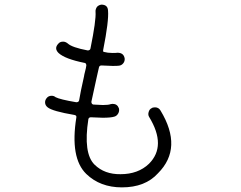

<svg xmlns="http://www.w3.org/2000/svg" viewBox="-20 -785 1040 830"><path d="M507 25Q413 25 353 -33Q282 -102 310 -277Q312 -286 302 -288Q207 -304 186 -321Q176 -329 175 -340Q174 -351 181 -360Q189 -371 203 -371Q212 -371 219 -366L220 -365Q239 -355 310 -343Q320 -343 322 -351Q328 -388 343 -454Q344 -462 348 -477Q352 -492 353 -501Q354 -503 352 -508Q350 -513 346 -513Q261 -530 233 -556Q213 -576 232 -596Q239 -605 253 -605Q263 -605 273 -597Q291 -580 359 -567Q369 -567 371 -575Q396 -698 393 -734Q392 -744 399 -755Q406 -763 418 -765Q446 -765 447 -739Q451 -695 426 -569Q425 -565 427 -561Q446 -556 466 -556Q482 -556 488 -557Q515 -557 519 -532Q520 -520 512.5 -511Q505 -502 494 -501Q487 -500 467 -500Q454 -500 419 -502Q410 -502 408 -494.5Q406 -487 402.5 -470.5Q399 -454 397 -446Q379 -364 375 -345Q375 -339 378 -336Q381 -333 384 -333Q414 -331 425 -331Q449 -331 459 -335Q462 -336 467 -336Q487 -336 494 -317Q497 -305 491 -294.5Q485 -284 475 -281Q460 -276 424 -276Q409 -276 373 -278Q364 -278 362 -270Q339 -122 389 -73Q432 -31 501 -32Q577 -32 624 -77Q701 -154 625 -279Q619 -288 622.5 -300.5Q626 -313 635 -317Q640 -321 650 -321Q666 -321 674 -307Q772 -145 663 -36Q608 25 507 25Z"/></svg>

Font: Shin Retro Maru Gothic Regular
Style: Regular
Weight: 400
Designer: Iose
Foundry: Typographish
Version: Version 1.002